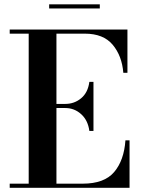

<svg xmlns="http://www.w3.org/2000/svg" viewBox="-20 -890 674 910"><path d="M26 0V-19.5H116V-730.5H26V-750H584V-545H564.5Q558 -625.5 514 -678Q470 -730.5 382 -730.5H247.5V-397.5H289.5Q332.5 -397.5 364.8 -424.5Q397 -451.5 403.5 -502H423V-269.5H403.5Q397 -319.5 364.8 -348.8Q332.5 -378 289.5 -378H247.5V-19.5H372Q474.5 -19.5 521.2 -74.8Q568 -130 574.5 -225H594V0ZM213 -850V-869.5H453V-850Z"/></svg>

Font: Bodoni Moda SemiBold
Style: Regular
Weight: 600
Designer: Owen Earl
Foundry: indestructible type
Version: Version 2.005; ttfautohint (v1.8.4.7-5d5b)